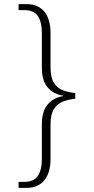

<svg xmlns="http://www.w3.org/2000/svg" viewBox="-20 -780 454 931"><path d="M70 131V102H97Q143 102 163 73.5Q183 45 183 -10V-179Q183 -239 210.5 -272.5Q238 -306 286 -314V-316Q238 -324 210.5 -357Q183 -390 183 -451V-618Q183 -675 163 -703Q143 -731 97 -731H70V-760H108Q165 -760 195 -723.5Q225 -687 225 -620V-455Q225 -405 241 -379Q257 -353 284 -342.5Q311 -332 345 -329V-301Q311 -298 284 -287Q257 -276 241 -250.5Q225 -225 225 -175V-10Q225 57 195 94Q165 131 108 131Z"/></svg>

Font: Noto Serif Hebrew ExtraLight
Style: Regular
Weight: 250
Version: Version 2.003